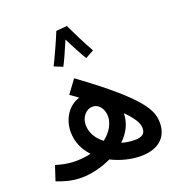

<svg xmlns="http://www.w3.org/2000/svg" viewBox="-142 -919 986 1048"><g transform="rotate(-20 350.5 -395.0)"><path d="M298 -792C282 -750 232 -642 218 -615L267 -595C276 -610 307 -678 329 -731C350 -687 386 -620 401 -597L450 -624C425 -666 380 -758 361 -798ZM499 8C609 8 658 -51 658 -127C658 -198 630 -276 301 -516L245 -440C261 -429 277 -418 291 -407C224 -387 183 -320 183 -246C183 -187 207 -138 244 -98C218 -92 189 -88 155 -88C107 -88 66 -99 41 -107L13 -22C45 -10 93 8 154 8C208 8 272 -6 330 -34C383 -7 444 8 499 8ZM273 -255C273 -296 301 -336 342 -336C382 -336 404 -296 404 -257C404 -222 382 -174 336 -140C299 -168 273 -207 273 -255ZM559 -132C559 -100 540 -86 496 -86C472 -86 447 -90 422 -97C463 -136 490 -185 491 -244C558 -177 559 -147 559 -132Z"/></g></svg>

Font: Noto Sans Arabic UI Md
Style: Regular
Weight: 500
Designer: Monotype Design Team, Nadine Chahine and Nizar Qandah
Foundry: Monotype Imaging Inc.
Version: Version 2.010